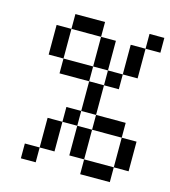

<svg xmlns="http://www.w3.org/2000/svg" viewBox="-97 -704 694 782"><g transform="rotate(15 250.0 -312.5)"><path d="M500 -562.5V-625H437.5V-562.5H375Q375 -562.5 375 -437.5H312.5V-375H250Q250 -375 250 -250H187.5V-187.5H125Q125 -187.5 125 -62.5H62.5V0H125V-62.5H187.5Q187.5 -62.5 187.5 -187.5H250Q250 -187.5 250 -62.5H312.5V0H437.5V-62.5H312.5Q312.5 -62.5 312.5 -187.5H250V-250H312.5V-187.5H437.5Q437.5 -187.5 437.5 -62.5H500Q500 -62.5 500 -187.5H437.5V-250H312.5Q312.5 -250 312.5 -375H375V-437.5H437.5Q437.5 -437.5 437.5 -562.5ZM250 -375V-437.5H125V-375ZM125 -437.5Q125 -437.5 125 -562.5H62.5Q62.5 -562.5 62.5 -437.5ZM250 -437.5H312.5Q312.5 -437.5 312.5 -562.5H250Q250 -562.5 250 -437.5ZM125 -562.5H250V-625H125Z"/></g></svg>

Font: UnifontExMono
Style: Regular
Weight: 500
Version: Version 15.0.06